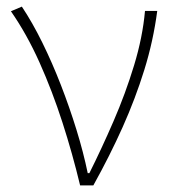

<svg xmlns="http://www.w3.org/2000/svg" viewBox="-20 -560 519 580"><path d="M222 0Q199 -96 168.5 -190.5Q138 -285 99.5 -371Q61 -457 13 -526L46 -540Q78 -492 108 -431Q138 -370 164 -303Q190 -236 211 -168Q232 -100 245 -37H250Q287 -111 323 -194Q359 -277 385 -362.5Q411 -448 418 -527H455Q443 -436 416 -349Q389 -262 350.5 -176Q312 -90 262 0Z"/></svg>

Font: Noto Sans SC Thin
Style: Regular
Weight: 100
Designer: Ryoko NISHIZUKA 西塚涼子 (kana, bopomofo & ideographs); Paul D. Hunt (Latin, Greek & Cyrillic); Sandoll Communications 산돌커뮤니
Foundry: Adobe
Version: Version 2.004-H2;hotconv 1.0.118;makeotfexe 2.5.65603